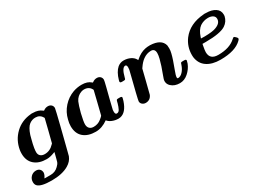

<svg xmlns="http://www.w3.org/2000/svg" viewBox="-27 -1047 2499 1844"><g transform="rotate(-30 1222.5 -125.0)"><path d="M227 0Q142 0 92.5 -43.5Q43 -87 43 -166Q43 -186 46 -205Q63 -306 134 -374Q205 -442 310 -451Q314 -453 335 -451Q391 -451 429 -421Q434 -416 436 -416Q437 -416 439 -418Q441 -419 442 -420Q463 -435 488 -435Q511 -435 525.5 -421.5Q540 -408 540 -386Q540 -381 528 -331Q516 -281 499 -213Q482 -145 465 -78Q448 -11 436 36L424 82Q405 131 355 160Q284 202 167 202Q47 202 14 166Q0 151 0 125Q0 91 23 67Q46 43 81 43Q106 43 121 58Q136 73 136 99Q133 123 114 149L123 150H183Q234 150 270 114Q291 95 299 74Q300 71 306.5 47Q313 23 318.5 0.5Q324 -22 324 -23Q323 -23 311 -18Q266 0 227 0ZM171 -109Q171 -81 188.5 -66Q206 -51 235 -51Q294 -51 337 -98L345 -106Q356 -147 376.5 -229.5Q397 -312 407 -353L403 -359Q380 -401 329 -401Q293 -401 262 -378Q229 -353 205 -280Q203 -274 195 -242Q187 -210 183 -194Q179 -178 175 -152.5Q171 -127 171 -109Z M767 8Q682 8 632.5 -34.5Q583 -77 583 -158Q583 -191 593 -227Q610 -300 659.5 -355.5Q709 -411 778 -436Q824 -452 872 -452Q937 -452 973 -419Q977 -414 979 -416L985 -420Q1006 -435 1031 -435Q1054 -435 1068.5 -421.5Q1083 -408 1083 -386Q1083 -377 1067.5 -315.5Q1052 -254 1034 -184Q1016 -114 1012 -93Q1011 -87 1011 -72Q1011 -43 1029 -43Q1050 -43 1062 -66Q1074 -89 1084 -125Q1085 -131 1086 -134Q1091 -155 1095 -158.5Q1099 -162 1116 -162H1121Q1142 -162 1145 -160Q1152 -156 1152 -148Q1152 -144 1143 -115Q1107 -7 1038 6Q1026 8 1019 8Q983 8 950.5 -5.5Q918 -19 903 -40Q837 8 767 8ZM949 -351Q927 -401 869 -401Q857 -401 840 -396Q790 -379 766 -330Q751 -296 731 -220Q711 -136 711 -106Q711 -76 727.5 -59.5Q744 -43 773 -43Q820 -43 855 -71Q865 -78 876.5 -89Q888 -100 888 -103Q888 -106 919 -228Z M1321 8Q1300 8 1284 -5Q1268 -18 1268 -39Q1268 -47 1286.5 -124Q1305 -201 1324 -274L1342 -347Q1344 -355 1344 -372Q1344 -401 1327 -401Q1291 -401 1267 -306Q1263 -288 1258.5 -285Q1254 -282 1233 -282Q1212 -282 1209 -284Q1202 -288 1202 -296V-298Q1203 -301 1204 -304Q1205 -307 1205 -310Q1228 -391 1271 -428Q1301 -452 1337 -452Q1378 -452 1411.5 -435.5Q1445 -419 1459 -392L1463 -384L1471 -391Q1523 -436 1577 -447Q1599 -452 1632 -452Q1754 -447 1775 -367Q1777 -356 1777 -334Q1777 -307 1770 -281Q1757 -226 1719 -127Q1699 -75 1699 -57Q1699 -43 1708 -43Q1735 -43 1760 -69.5Q1785 -96 1799 -138Q1804 -156 1808 -159Q1812 -162 1828 -162H1834Q1855 -162 1858 -160Q1865 -156 1865 -148Q1865 -144 1856 -117Q1836 -67 1793.5 -29.5Q1751 8 1700 8Q1641 8 1605 -26Q1580 -49 1580 -82Q1580 -100 1595 -137Q1631 -231 1646 -292Q1655 -328 1655 -351Q1655 -401 1612 -401Q1565 -401 1524 -371Q1492 -348 1463 -305L1456 -295L1425 -170Q1394 -46 1392 -40Q1371 8 1321 8Z M2062 -126Q2062 -43 2155 -43Q2281 -43 2348 -105Q2363 -120 2371 -117Q2400 -95 2400 -83Q2400 -76 2388 -64Q2315 8 2151 8Q2058 8 2001 -31Q1944 -70 1934 -146Q1933 -152 1933 -169Q1933 -261 1987 -334Q2067 -439 2226 -451Q2230 -453 2254 -451Q2314 -451 2353.5 -425.5Q2393 -400 2393 -352Q2393 -340 2392 -336Q2380 -281 2333 -250Q2272 -211 2113 -211H2075Q2075 -208 2072 -197Q2062 -145 2062 -126ZM2318 -349Q2318 -374 2297 -387.5Q2276 -401 2245 -401Q2196 -401 2155 -374Q2115 -345 2093 -278Q2089 -264 2088 -263Q2088 -262 2128 -262Q2217 -263 2255 -278Q2318 -301 2318 -349Z"/></g></svg>

Font: KaTeX_Math
Style: Bold Italic
Weight: 700
Version: Version 3699957226